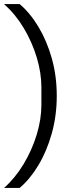

<svg xmlns="http://www.w3.org/2000/svg" viewBox="-25 -780 380 937"><path d="M252 -312Q252 -215 227.5 -128Q203 -41 162 27Q121 95 71 137H-5Q49 89 90 21Q131 -47 154 -122.5Q177 -198 177 -268V-354Q177 -424 154.5 -499Q132 -574 91.5 -642Q51 -710 -5 -760H71Q122 -717 163 -648.5Q204 -580 228 -494.5Q252 -409 252 -312Z"/></svg>

Font: IBM Plex Sans Var
Style: Regular
Weight: 400
Designer: Mike Abbink, Paul van der Laan, Pieter van Rosmalen
Foundry: Bold Monday
Version: Version 3.000